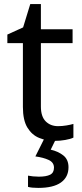

<svg xmlns="http://www.w3.org/2000/svg" viewBox="-20 -679 401 939"><path d="M264 -62Q284 -62 305 -65.5Q326 -69 339 -73V-6Q325 1 299 5.5Q273 10 249 10Q207 10 171.5 -4.5Q136 -19 114 -55Q92 -91 92 -156V-468H16V-510L93 -545L128 -659H180V-536H335V-468H180V-158Q180 -109 203.5 -85.5Q227 -62 264 -62ZM315 139Q315 187 278 213.5Q241 240 167 240Q135 240 117 235V180Q126 182 141 183.5Q156 185 170 185Q206 185 225 175.5Q244 166 244 141Q244 115 217.5 103Q191 91 153 86L196 0H254L228 53Q264 61 289.5 81Q315 101 315 139Z"/></svg>

Font: Go Noto Current
Style: Regular
Weight: 400
Designer: Monotype Design Team
Foundry: Monotype Imaging Inc.
Version: Version 2.007; ttfautohint (v1.8) -l 8 -r 50 -G 200 -x 14 -D